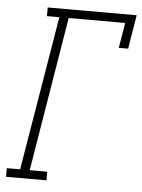

<svg xmlns="http://www.w3.org/2000/svg" viewBox="-53 -777 605 819"><g transform="rotate(5 250.0 -367.5)"><path d="M4 0V-37H61L171 -698H118V-735H499L475 -590H435L453 -698H211L102 -37H177V0Z"/></g></svg>

Font: Iosevka Slab XLtObl
Style: Regular
Weight: 200
Italic angle: -9°
Monospace: yes
Designer: Belleve Invis
Foundry: Belleve Invis
Version: Version 11.1.1; ttfautohint (v1.8.3)